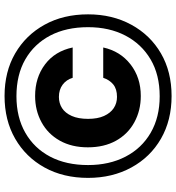

<svg xmlns="http://www.w3.org/2000/svg" viewBox="14 -764 756 823"><g transform="rotate(-90 391.5 -352.0)"><path d="M392 6Q288 6 209 -39.5Q130 -85 85.5 -166.5Q41 -248 41 -352Q41 -458 85.5 -538.5Q130 -619 209 -664.5Q288 -710 392 -710Q496 -710 574.5 -664.5Q653 -619 697.5 -538.5Q742 -458 742 -352Q742 -248 697.5 -166.5Q653 -85 574.5 -39.5Q496 6 392 6ZM392 -126Q330 -126 279.5 -153.5Q229 -181 200.5 -232Q172 -283 172 -353Q172 -422 200.5 -473Q229 -524 279.5 -551.5Q330 -579 392 -579Q471 -579 527.5 -536.5Q584 -494 600 -418H470Q462 -445 440.5 -461Q419 -477 388 -477Q361 -477 340 -463.5Q319 -450 306.5 -422Q294 -394 294 -352Q294 -311 306.5 -283.5Q319 -256 340 -242Q361 -228 388 -228Q422 -228 441.5 -244Q461 -260 470 -287H600Q584 -214 527.5 -170Q471 -126 392 -126ZM391 -45Q483 -45 549 -84Q615 -123 651 -192Q687 -261 687 -352Q687 -446 651 -514.5Q615 -583 549 -621Q483 -659 391 -659Q301 -659 234.5 -621Q168 -583 132 -514.5Q96 -446 96 -352Q96 -261 132 -191.5Q168 -122 234.5 -83.5Q301 -45 391 -45Z"/></g></svg>

Font: DM Sans 16pt Black
Style: Regular
Weight: 900
Version: Version 4.004;gftools[0.9.30]